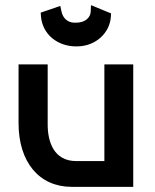

<svg xmlns="http://www.w3.org/2000/svg" viewBox="-20 -725 603 745"><path d="M138 -676 139 -661C145 -591 204 -545 275 -545H278C353 -545 406 -599 410 -659L411 -673L333 -705L332 -680C331 -658 312 -637 275 -637H270C260 -637 227 -639 218 -683L214 -702ZM52 -475V-247C52 -96 132 0 258 0H497V-475H385V-100H276C188 -100 165 -176 165 -242V-475Z"/></svg>

Font: Mint Spirit No2
Style: Bold
Weight: 700
Designer: HARENDAL Hirwen
Foundry: Arkandis Digital Foundry.
Version: Version 1.004;FFEdit